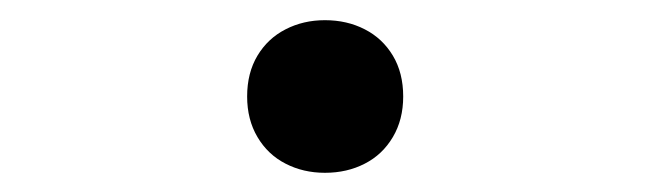

<svg xmlns="http://www.w3.org/2000/svg" viewBox="-20 -160 660 195"><path d="M231 -62Q231 -86 241.5 -103.5Q252 -121 270 -130.2Q288 -139.5 310 -139.5Q332.5 -139.5 350.5 -130.2Q368.5 -121 379 -103.5Q389.5 -86 389.5 -62Q389.5 -38.5 379 -20.8Q368.5 -3 350.5 6.2Q332.5 15.5 310 15.5Q288 15.5 270 6.2Q252 -3 241.5 -20.8Q231 -38.5 231 -62Z"/></svg>

Font: Monaspace Neon Var ExtraLight
Style: Regular
Weight: 200
Designer: Riley Cran and the Lettermatic Team
Version: Version 1.200 (Monaspace Neon Var)